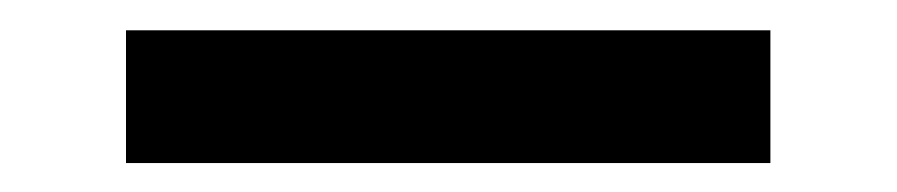

<svg xmlns="http://www.w3.org/2000/svg" viewBox="-20 57 598 128"><path d="M493.6 165.7V77.2H64V165.7Z"/></svg>

Font: Diatome Awesome Semibold
Style: Regular
Weight: 400
Designer: 15.100.17
Foundry: 15.100.17
Version: Version 1.005;Fontself Maker 3.5.8